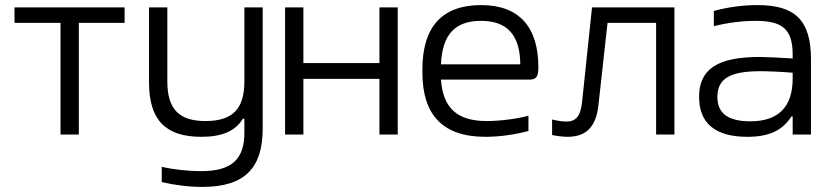

<svg xmlns="http://www.w3.org/2000/svg" viewBox="-20 -529 3234 755"><path d="M218 0H290V-439H470V-500H37V-439H218Z M1013 -23V-500H941V-209C941 -100 894 -53 788 -53C684 -53 638 -100 638 -209V-500H566V-205C566 -57 631 9 772 9C854 9 906 -14 935 -62H941V-8C941 97 892 144 770 144C723 144 664 138 616 127V187C667 199 722 206 776 206C943 206 1013 131 1013 -23Z M1101 0H1173V-219H1472V0H1544V-500H1472V-281H1173V-500H1101Z M2097 -265C2097 -422 2022 -509 1872 -509C1717 -509 1641 -422 1641 -256V-244C1641 -77 1721 9 1889 9C1942 9 2003 1 2058 -14V-74C2011 -61 1943 -53 1894 -53C1778 -53 1722 -104 1714 -216H2062C2090 -216 2097 -229 2097 -265ZM1714 -276C1719 -392 1768 -447 1872 -447C1977 -447 2025 -388 2026 -276Z M2333 -114 2369 -439H2560V0H2632V-500H2308L2269 -129C2263 -70 2243 -51 2207 -51C2193 -51 2172 -54 2151 -59V2C2169 6 2195 9 2212 9C2288 9 2324 -34 2333 -114Z M2959 -509C2900 -509 2843 -501 2787 -486V-426C2842 -440 2900 -447 2951 -447C3055 -447 3097 -416 3097 -314V-299C3035 -303 2991 -305 2967 -305C2798 -305 2729 -255 2729 -148C2729 -44 2793 9 2919 9C3004 9 3057 -16 3092 -71H3097V0H3169V-296C3169 -449 3107 -509 2959 -509ZM2801 -148C2801 -220 2851 -249 2970 -249C3001 -249 3051 -247 3097 -243V-220C3097 -108 3040 -52 2931 -52C2839 -52 2801 -86 2801 -148Z"/></svg>

Font: LT Wave Text Light
Style: Regular
Weight: 300
Designer: Daniel Lyons
Version: Version 2.5 (Glyphs App)